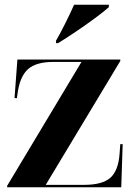

<svg xmlns="http://www.w3.org/2000/svg" viewBox="-20 -786 546 806"><path d="M10 0H489L495 -181H485L482 -141Q477 -70 443.5 -40Q410 -10 333 -10H172L485 -530V-536H53L41 -374H51L54 -396Q64 -466 98 -496Q132 -526 203 -526H322L10 -6ZM215 -605H224Q255 -624 297.5 -652.5Q340 -681 378.5 -709.5Q417 -738 437 -756V-766H291Q276 -732 253 -686Q230 -640 215 -615Z"/></svg>

Font: Noto Serif Display SemiCondensed Extra
Style: Regular
Weight: 800
Width: 4
Designer: Monotype Design Team
Foundry: Monotype Imaging Inc.
Version: Version 1.900